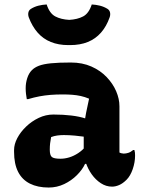

<svg xmlns="http://www.w3.org/2000/svg" viewBox="-20 -830 640 860"><path d="M515 -354Q515 -334 515 -313.5Q515 -293 515 -273Q515 -253 515 -233Q515 -213 515 -193Q515 -181 515 -169.5Q515 -158 515 -147Q518 -145 524 -143.5Q530 -142 534 -142Q544 -142 555 -145.5Q566 -149 576 -158H582Q584 -151 584.5 -146Q585 -141 585 -133Q585 -103 574.5 -72.5Q564 -42 547 -25Q530 -8 513.5 -1Q497 6 482 6Q455 6 431.5 -9.5Q408 -25 391 -49Q374 -73 364.5 -101Q355 -129 355 -153Q355 -173 355 -192Q355 -211 355 -230Q355 -249 357.5 -272Q360 -295 365.5 -324Q371 -353 379 -388Q360 -396 341.5 -400Q323 -404 303.5 -405.5Q284 -407 261 -407Q231 -407 206 -405Q181 -403 157 -398.5Q133 -394 106 -386H100Q98 -396 96.5 -409Q95 -422 95 -435Q95 -458 102 -480Q109 -502 123 -516Q135 -528 154.5 -535.5Q174 -543 208 -546.5Q242 -550 297 -550Q349 -550 389.5 -532Q430 -514 458 -484.5Q486 -455 500.5 -421Q515 -387 515 -354ZM203 -159Q203 -135 212 -127Q221 -119 251 -119Q270 -119 290 -125Q310 -131 330 -144Q350 -157 367 -178L376 -96H361Q349 -70 324.5 -45.5Q300 -21 267.5 -5.5Q235 10 198 10Q149 10 114 -7.5Q79 -25 61 -60.5Q43 -96 43 -150V-158Q43 -184 57.5 -211.5Q72 -239 97 -263Q122 -287 153.5 -302Q185 -317 219 -317Q263 -317 300 -312.5Q337 -308 364 -299Q391 -290 403 -278Q409 -272 414.5 -262.5Q420 -253 423.5 -239Q427 -225 427 -205Q400 -212 371.5 -216Q343 -220 316 -222.5Q289 -225 266 -225Q250 -225 236 -223Q222 -221 209 -216Q206 -201 204.5 -188Q203 -175 203 -161ZM290 -741Q327 -743 352.5 -756.5Q378 -770 391 -810Q410 -809 428 -804.5Q446 -800 462 -790Q471 -784 473 -773.5Q475 -763 471 -752Q457 -712 432.5 -684Q408 -656 373.5 -642Q339 -628 294 -628H286Q242 -628 207.5 -642Q173 -656 148.5 -684Q124 -712 109 -752Q105 -763 107 -773.5Q109 -784 118 -790Q134 -800 152 -804.5Q170 -809 189 -810Q202 -770 227.5 -756.5Q253 -743 290 -741Z"/></svg>

Font: Recursive Monospace Casual ExtraBold
Style: Regular
Weight: 800
Version: Version 1.047